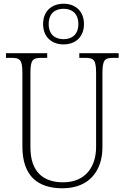

<svg xmlns="http://www.w3.org/2000/svg" viewBox="-20 -999 670 1029"><path d="M321 -761C382 -761 430 -799 430 -870C430 -941 382 -979 321 -979C259 -979 211 -941 211 -870C211 -799 259 -761 321 -761ZM321 -789C275 -789 241 -814 241 -870C241 -927 275 -952 321 -952C365 -952 400 -927 400 -870C400 -814 365 -789 321 -789ZM315 10C459 10 529 -85 529 -210V-605C529 -679 541 -689 589 -689H616V-714H405V-689H435C483 -689 495 -679 495 -606V-211C495 -110 442 -22 318 -22C211 -22 143 -79 143 -210V-605C143 -679 155 -689 203 -689H233V-714H12V-689H40C88 -689 100 -679 100 -607V-214C100 -53 185 10 315 10Z"/></svg>

Font: Noto Serif Devanagari SemiCondensed ExtraLight
Style: Regular
Weight: 200
Width: 4
Designer: Universal Thirst, Indian Type Foundry and the Monotype Design Team
Foundry: Monotype Imaging Inc.
Version: Version 2.004